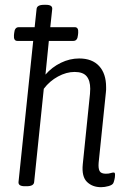

<svg xmlns="http://www.w3.org/2000/svg" viewBox="-20 -772 525 798"><path d="M400 6Q364 6 341.5 -16Q319 -38 324 -89L354 -382Q354 -388 354.5 -393Q355 -398 355 -403Q355 -437 340 -455Q325 -473 290 -473Q256 -473 221 -454Q186 -435 162 -403L122 -16Q121 2 91 2H83Q55 2 57 -16L118 -602H52Q36 -602 38 -626L39 -635Q41 -659 58 -659H124L132 -734Q133 -752 163 -752H171Q199 -752 197 -734L189 -659H291Q307 -659 305 -635L304 -626Q302 -602 285 -602H183L169 -462Q196 -493 233 -511Q270 -529 309 -529Q363 -529 392 -497.5Q421 -466 421 -410Q421 -405 421 -399Q421 -393 420 -387L390 -96Q388 -72 394 -61Q400 -50 420 -50Q432 -50 439.5 -52.5Q447 -55 453 -55Q459 -55 458 -43Q458 -35 455.5 -25Q453 -15 451 -11Q447 -3 431 1.5Q415 6 400 6Z"/></svg>

Font: Asap Condensed Condensed Light
Style: Italic
Weight: 300
Width: 3
Italic angle: -6°
Designer: Pablo Cosgaya
Foundry: Omnibus-Type
Version: Version 3.001; ttfautohint (v1.8.4.7-5d5b)